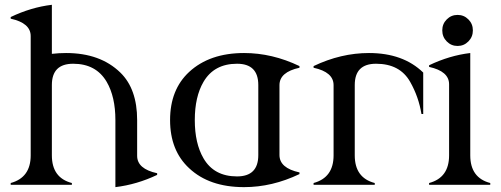

<svg xmlns="http://www.w3.org/2000/svg" viewBox="-20 -767 2080 797"><path d="M24.4 0V-7.3Q107.4 -29.8 107.4 -122.1V-617.2Q107.4 -671.4 24.4 -689.5V-696.3Q108.9 -736.8 195.3 -747.1V-543.5Q224.6 -546.9 254.4 -546.9Q396 -546.9 479.5 -465.8Q549.3 -397.9 549.3 -268.6V-120.1Q549.3 -65.9 632.3 -47.9V-41Q548.3 -1 459 9.8V-268.6Q459 -365.2 422.9 -427.2Q378.9 -502.4 283.7 -502.4Q195.3 -502.4 195.3 -414.1V-122.1Q195.3 -28.8 278.3 -7.3V0Z M963.9 -34.7Q1052.2 -34.7 1052.2 -123V-414.1Q1052.2 -502.4 963.9 -502.4Q868.7 -502.4 824.7 -427.2Q788.6 -365.2 788.6 -268.6Q788.6 -171.9 824.7 -109.9Q868.2 -34.7 963.9 -34.7ZM993.2 9.8Q848.6 9.8 765.1 -68.8Q686 -142.1 686 -268.6Q686 -395 765.1 -468.3Q850.1 -546.9 993.2 -546.9Q1109.9 -546.9 1223.1 -492.7V-485.8Q1140.1 -467.8 1140.1 -413.6V-123.5Q1140.1 -69.3 1223.1 -51.3V-44.4Q1109.9 9.8 993.2 9.8Z M1281.7 0V-7.3Q1364.7 -29.8 1364.7 -122.1V-413.6Q1364.7 -467.8 1281.7 -485.8V-492.7Q1395 -546.9 1511.7 -546.9Q1653.3 -546.9 1736.8 -465.8V-293.9H1729.5Q1717.8 -365.2 1682.6 -427.2Q1640.1 -502.4 1541 -502.4Q1452.6 -502.4 1452.6 -414.1V-122.1Q1452.6 -28.8 1535.6 -7.3V0Z M1834.5 -686.5Q1853 -705.1 1879.4 -705.1Q1905.8 -705.1 1924.3 -686.5Q1942.9 -668 1942.9 -640.9Q1942.9 -613.8 1924.3 -595Q1905.8 -576.2 1879.4 -576.2Q1853 -576.2 1834.5 -595Q1815.9 -613.8 1815.9 -640.9Q1815.9 -668 1834.5 -686.5ZM1761.2 0V-7.3Q1844.2 -29.3 1844.2 -122.1V-417Q1844.2 -471.2 1761.2 -489.3V-496.1Q1845.7 -536.6 1932.1 -546.9V-122.1Q1932.1 -28.8 2015.1 -7.3V0Z"/></svg>

Font: Modern Antiqua
Style: Book
Weight: 400
Designer: Wojciech Kalinowski "wmk69" (wmk69@o2.pl)
Foundry: Wojciech Kalinowski "wmk69" (wmk69@o2.pl)
Version: Version 3.1.0; 2021-05-28